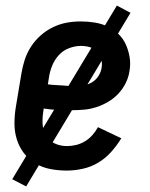

<svg xmlns="http://www.w3.org/2000/svg" viewBox="-20 -605 540 690"><path d="M220 8Q190 8 161 2.5Q132 -3 107.5 -17.5Q83 -32 66 -54.5Q49 -77 40.5 -104Q32 -131 32 -161Q32 -191 37 -221L57 -341Q61 -366 69 -390.5Q77 -415 91.5 -437.5Q106 -460 126.5 -478Q147 -496 171 -507.5Q195 -519 220 -523.5Q245 -528 270 -528Q295 -528 320 -524Q345 -520 366.5 -510Q388 -500 405.5 -483Q423 -466 432.5 -444.5Q442 -423 446 -398.5Q450 -374 445 -348Q442 -327 431.5 -306Q421 -285 405 -268Q389 -251 368.5 -239Q348 -227 326.5 -220Q305 -213 283 -211Q261 -209 240 -209Q214 -209 188.5 -210Q163 -211 137 -215L136 -207Q132 -184 133 -160.5Q134 -137 145 -118Q156 -99 176.5 -89.5Q197 -80 220 -80Q237 -80 253.5 -84Q270 -88 285 -97Q300 -106 312 -119.5Q324 -133 332 -148L416 -108Q400 -82 379.5 -59Q359 -36 333 -20.5Q307 -5 277.5 1.5Q248 8 220 8ZM255 -295Q269 -295 284 -298.5Q299 -302 312.5 -310.5Q326 -319 334.5 -333Q343 -347 345 -361Q348 -378 344 -393.5Q340 -409 329 -420Q318 -431 303 -435.5Q288 -440 271 -440Q250 -440 228.5 -432Q207 -424 191.5 -407Q176 -390 167.5 -369Q159 -348 156 -327L152 -302Q164 -300 177 -299.5Q190 -299 203 -298Q216 -297 229 -296Q242 -295 255 -295ZM74 65 24 39 400 -585 449 -559Z"/></svg>

Font: Iosevka Curly Slab Semibold
Style: Italic
Weight: 600
Italic angle: -9°
Monospace: yes
Designer: Belleve Invis
Foundry: Belleve Invis
Version: Version 22.1.2; ttfautohint (v1.8.4)